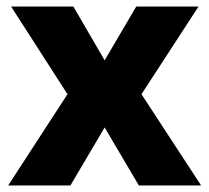

<svg xmlns="http://www.w3.org/2000/svg" viewBox="-20 -569 642 589"><path d="M187 -280 14 -549H205L301 -384L398 -549H589L414 -280L597 0H406L301 -178L196 0H5Z"/></svg>

Font: Noto Sans Sinhala UI ExtraBold
Style: Regular
Weight: 800
Designer: Jelle Bosma - Monotype Design Team
Foundry: Monotype Imaging Inc.
Version: Version 2.006; ttfautohint (v1.8.4.7-5d5b)